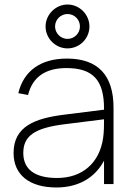

<svg xmlns="http://www.w3.org/2000/svg" viewBox="-20 -814 582 849"><path d="M278.5 -600C332 -600 375.5 -643.5 375.5 -697C375.5 -749.5 332 -794 278.5 -794C226 -794 181.5 -749.5 181.5 -697C181.5 -643.5 226 -600 278.5 -600ZM278.5 -642C248.5 -642 223.5 -667 223.5 -697C223.5 -727.5 248.5 -752 278.5 -752C309 -752 333.5 -727.5 333.5 -697C333.5 -667 309 -642 278.5 -642ZM276 -555C160.5 -555 84.5 -501 61 -402L104 -394C124 -473.5 180.5 -513 274 -513C390.5 -513 440 -460 440 -334V-329L264.5 -307C136 -291 40 -256 40 -137.5C40 -41 110 15 229.5 15C325.5 15 399.5 -27 440 -103.5V0H482V-338C482 -482 412.5 -555 276 -555ZM440 -286.5C440 -262.5 440 -230.5 436 -204C420 -93 344 -27 232.5 -27C134 -27 83 -65 83 -137.5C83 -213 133 -248 264.5 -264.5Z"/></svg>

Font: Vela Sans ExtLt
Style: Regular
Weight: 200
Designer: Principal design: Mikhail Sharanda - project Manrope.
Design modification: Ravid Balaliev
Foundry: Mikhail Sharanda
Version: Version 1.001